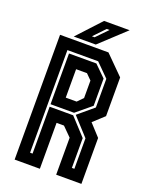

<svg xmlns="http://www.w3.org/2000/svg" viewBox="-156 -930 792 1012"><g transform="rotate(20 240.0 -424.0)"><path d="M55 0V-700H326.5L429.5 -597V-380L368.5 -324L429.5 -257.5V0H288V-207.5L238 -257.5H196.5V0ZM119 -62H133V-325H265L353.5 -229V-62H367.5V-233L277 -332L363.5 -404.5V-565.5L291.5 -637.5H119ZM133 -339V-623.5H286.5L349.5 -561.5V-409L265 -339ZM196.5 -399H257.5L288 -430V-528L257.5 -558.5H196.5ZM126 -716 248 -848H391.5L249.5 -716ZM215.5 -750H230.5L291.5 -813H275.5Z"/></g></svg>

Font: Tourney Condensed Regular
Style: Bold
Weight: 700
Width: 3
Designer: Tyler Finck
Foundry: Etcetera Type Co
Version: Version 1.010; ttfautohint (v1.8.3)